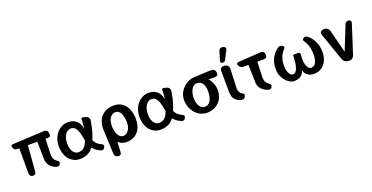

<svg xmlns="http://www.w3.org/2000/svg" viewBox="-31 -1786 5610 2898"><g transform="rotate(-20 2774.0 -337.0)"><path d="M581 1Q528 -12 493 -46Q445 -89 438 -156L437 -174L431 -455H280L247 -42Q242 9 193 5Q142 -1 142 -51V-455H105Q68 -455 53 -489L49 -500Q28 -545 78 -547L577 -572Q637 -575 644 -515L645 -498Q649 -455 607 -455H563L554 -209Q554 -120 615 -83Q632 -72 638.5 -60Q645 -48 637 -29Q629 -9 615 -1Q601 7 581 1Z M947 11Q885 11 836 -20Q784 -51 753 -105Q711 -179 711 -280Q714 -376 751 -441Q787 -507 845 -541Q901 -575 963 -575Q1042 -575 1094 -533Q1147 -491 1163 -401Q1165 -411 1166.5 -423.5Q1168 -436 1170 -451Q1171 -466 1172 -481.5Q1173 -497 1174 -514L1175 -543Q1177 -573 1205 -566L1242 -556Q1309 -539 1297 -472Q1292 -443 1287 -417.5Q1282 -392 1277 -369Q1269 -334 1258.5 -300.5Q1248 -267 1237 -236L1219 -193Q1242 -144 1278 -118Q1298 -103 1330 -88Q1371 -71 1352 -32Q1342 -11 1326 -3.5Q1310 4 1289 -4Q1215 -33 1165 -93Q1094 11 947 11ZM964 -93Q1062 -93 1106 -209Q1107 -214 1110 -219L1113 -230L1093 -328Q1062 -471 974 -471Q937 -471 908 -446Q879 -421 862.5 -378Q846 -335 845 -276Q845 -181 885 -132Q916 -93 964 -93Z M1503 167Q1450 160 1448 105L1431 -285V-300Q1431 -372 1459 -434Q1486 -495 1548 -536Q1610 -575 1697 -575Q1774 -575 1826 -542Q1879 -507 1908 -450Q1922 -421 1931.5 -388Q1941 -355 1945 -318L1948 -296V-288L1947 -284V-263Q1947 -185 1918 -122Q1889 -59 1832 -24Q1773 11 1694 11Q1671 11 1647 4Q1619 -4 1600 -15Q1579 -27 1567 -42L1559 121Q1556 174 1503 167ZM1682 -93Q1720 -93 1748 -119Q1803 -170 1803 -266L1800 -314Q1793 -388 1764 -430Q1735 -472 1690 -472Q1653 -472 1624.5 -447Q1596 -422 1581 -378Q1569 -342 1569 -276Q1578 -180 1608.5 -136.5Q1639 -93 1682 -93Z M2243 11Q2181 11 2132 -20Q2080 -51 2049 -105Q2007 -179 2007 -280Q2010 -376 2047 -441Q2083 -507 2141 -541Q2197 -575 2259 -575Q2338 -575 2390 -533Q2443 -491 2459 -401Q2461 -411 2462.5 -423.5Q2464 -436 2466 -451Q2467 -466 2468 -481.5Q2469 -497 2470 -514L2471 -543Q2473 -573 2501 -566L2538 -556Q2605 -539 2593 -472Q2588 -443 2583 -417.5Q2578 -392 2573 -369Q2565 -334 2554.5 -300.5Q2544 -267 2533 -236L2515 -193Q2538 -144 2574 -118Q2594 -103 2626 -88Q2667 -71 2648 -32Q2638 -11 2622 -3.5Q2606 4 2585 -4Q2511 -33 2461 -93Q2390 11 2243 11ZM2260 -93Q2358 -93 2402 -209Q2403 -214 2406 -219L2409 -230L2389 -328Q2358 -471 2270 -471Q2233 -471 2204 -446Q2175 -421 2158.5 -378Q2142 -335 2141 -276Q2141 -181 2181 -132Q2212 -93 2260 -93Z M2994 11Q2925 11 2867 -24Q2810 -58 2774 -119Q2737 -177 2729 -252L2727 -286Q2727 -392 2805 -473Q2883 -554 2988 -561Q3003 -563 3262 -573Q3322 -574 3334 -515Q3344 -454 3283 -454H3178Q3212 -431 3241 -356Q3257 -311 3258 -264Q3258 -175 3222 -113Q3185 -53 3125 -21Q3067 11 2994 11ZM2989 -85Q3066 -85 3099 -179Q3115 -228 3115 -288Q3115 -372 3078 -423Q3048 -462 2998 -462Q2925 -462 2892 -370Q2874 -320 2874 -265Q2874 -180 2913 -127Q2943 -85 2989 -85Z M3555 7Q3544 5 3533 2.5Q3522 0 3512 -4Q3471 -18 3444 -51Q3416 -82 3410 -138L3408 -162L3405 -501Q3404 -575 3477 -567Q3549 -560 3546 -487L3534 -190V-171Q3538 -131 3562 -103Q3573 -90 3590 -81Q3605 -75 3611.5 -67Q3618 -59 3613 -42L3610 -32Q3604 -11 3590 -0.5Q3576 10 3555 7ZM3465 -620Q3429 -627 3440 -662L3481 -798Q3499 -853 3554 -840Q3610 -825 3583 -775L3515 -643Q3499 -613 3465 -620Z M3983 2Q3928 -13 3889 -46Q3838 -89 3830 -159Q3829 -161 3823 -455H3741Q3693 -455 3673 -500Q3652 -545 3702 -548L4055 -571Q4114 -575 4122 -515Q4128 -455 4068 -455H3965L3956 -209Q3956 -120 4017 -83Q4034 -72 4040.5 -60Q4047 -48 4039 -29Q4021 12 3983 2Z M4711 11Q4646 11 4606 -20Q4564 -50 4555 -103Q4521 11 4391 11Q4345 11 4301 -22Q4257 -53 4226 -107Q4197 -155 4189 -214Q4188 -218 4188 -226L4187 -260Q4187 -440 4330 -547Q4365 -573 4405 -548Q4424 -535 4424.5 -522.5Q4425 -510 4409 -494Q4322 -406 4322 -259V-238Q4322 -179 4352 -129Q4375 -90 4410 -90Q4430 -90 4447 -107Q4465 -125 4475 -151Q4480 -164 4484 -178Q4488 -192 4492 -208Q4495 -224 4497 -238Q4499 -252 4500 -266L4502 -297L4505 -337L4506 -353Q4506 -368 4522 -368H4584Q4621 -368 4620 -331Q4619 -315 4617 -295L4616 -253Q4616 -179 4644 -129Q4667 -90 4700 -90Q4801 -90 4801 -288L4798 -324Q4787 -429 4734 -502Q4713 -532 4742 -552Q4775 -573 4804 -551Q4850 -517 4885 -462Q4930 -388 4937 -308L4940 -256Q4940 -185 4913 -123Q4886 -61 4833 -25Q4779 11 4711 11Z M5265 6Q5192 0 5170 -68L5021 -496Q4997 -566 5071 -572Q5145 -578 5163 -506L5255 -145L5409 -530Q5425 -574 5473 -567Q5518 -560 5505 -515L5358 -57Q5336 11 5265 6Z"/></g></svg>

Font: MaokenZhuyuanTi
Style: Regular
Weight: 400
Designer: Fontworks Inc & LongZhuTi team: ZERO子、时光羊、荆南、频凡、刘鹏、Little White Dog、帆影Magmeta、奈白不弍、白日月球、ChaoTawei、雨三（排名不分先后）
Version: Version 1.000; 20230222